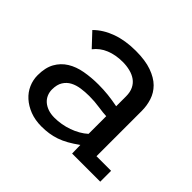

<svg xmlns="http://www.w3.org/2000/svg" viewBox="-109 -522 653 653"><g transform="rotate(45 217.0 -195.5)"><path d="M49.8 -345.7Q76.2 -372.1 115.2 -386.2Q154.3 -400.4 204.6 -400.4Q250.5 -400.4 281.2 -389.4Q312 -378.4 330.1 -360.4Q348.1 -342.3 355.7 -318.8Q363.3 -295.4 363.3 -270.5V-52.2H433.6V0H298.3L297.4 -40.5Q277.8 -26.4 260.7 -16.8Q243.7 -7.3 227.3 -1.7Q210.9 3.9 194.3 6.3Q177.7 8.8 159.7 8.8Q128.9 8.8 104.2 -0.7Q79.6 -10.3 62.3 -25.9Q44.9 -41.5 35.9 -62.3Q26.9 -83 26.9 -105.5Q26.9 -142.1 40.3 -166Q53.7 -189.9 76.7 -204.1Q99.6 -218.3 130.6 -223.9Q161.6 -229.5 196.3 -229.5Q219.7 -229.5 242.7 -227.1Q265.6 -224.6 290.5 -219.7V-267.1Q290.5 -287.6 283.4 -302Q276.4 -316.4 263.9 -325.2Q251.5 -334 234.9 -338.1Q218.3 -342.3 199.7 -342.3Q166 -342.3 138.9 -331.3Q111.8 -320.3 94.7 -297.9ZM290.5 -171.9Q274.9 -172.4 251.2 -176Q227.5 -179.7 201.2 -179.7Q182.1 -179.7 163.1 -177Q144 -174.3 129.2 -166.5Q114.3 -158.7 105 -144Q95.7 -129.4 95.7 -105.5Q95.7 -92.8 100.6 -81.3Q105.5 -69.8 115 -61.5Q124.5 -53.2 138.2 -48.3Q151.9 -43.5 169.9 -43.5Q186 -43.5 202.6 -46.4Q219.2 -49.3 235.1 -54.9Q251 -60.5 265.1 -68.6Q279.3 -76.7 290.5 -86.9Z"/></g></svg>

Font: Rokkitt
Style: Regular
Weight: 400
Version: Version 1.2; ttfautohint (v1.5) -l 7 -r 28 -G 50 -x 13 -D la